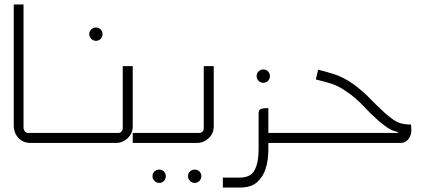

<svg xmlns="http://www.w3.org/2000/svg" viewBox="-20 -644 1915 865"><path d="M224 0H203V-45H224ZM213 0H117Q94 0 77 -11Q60 -22 51 -39.5Q42 -57 42 -76V-624H86V-70Q86 -60 92 -52Q98 -44 111 -45H213Z M412 -460Q400 -460 391 -469Q382 -478 382 -490Q382 -503 391 -511.5Q400 -520 412 -520Q425 -520 433.5 -511.5Q442 -503 442 -490Q442 -478 433.5 -469Q425 -460 412 -460Z M213 0V-45H508Q520 -44 526.5 -50.5Q533 -57 533 -67V-346H578V-74Q578 -53 567.5 -36.5Q557 -20 540 -10Q523 0 502 0Z M697 180Q685 180 676 171Q667 162 667 150Q667 137 676 128.5Q685 120 697 120Q710 120 718.5 128.5Q727 137 727 150Q727 162 718.5 171Q710 180 697 180ZM857 180Q845 180 836 171Q827 162 827 150Q827 137 836 128.5Q845 120 857 120Q870 120 878.5 128.5Q887 137 887 150Q887 162 878.5 171Q870 180 857 180Z M578 0V-45H873Q885 -44 891.5 -50.5Q898 -57 898 -67V-346H943V-74Q943 -53 932.5 -36.5Q922 -20 905 -10Q888 0 867 0Z M1166 -271Q1154 -271 1145 -280Q1136 -289 1136 -301Q1136 -314 1145 -322.5Q1154 -331 1166 -331Q1179 -331 1187.5 -322.5Q1196 -314 1196 -301Q1196 -289 1187.5 -280Q1179 -271 1166 -271Z M1179 0V-45H1312V0ZM984 201V156H1061Q1109 156 1127 122.5Q1145 89 1145 31V-134Q1145 -146 1151.5 -150.5Q1158 -155 1168 -156Q1178 -157 1189 -157V31Q1189 75 1177.5 113.5Q1166 152 1138.5 176.5Q1111 201 1061 201Z M1301 0V-45H1767Q1769 -44 1770.5 -45.5Q1772 -47 1774 -49Q1747 -54 1724.5 -69.5Q1702 -85 1683 -102Q1650 -131 1616.5 -167Q1583 -203 1546 -228Q1508 -256 1471 -267.5Q1434 -279 1403 -286L1413 -330Q1444 -323 1486 -309.5Q1528 -296 1572 -265Q1613 -235 1648.5 -198.5Q1684 -162 1715 -134Q1736 -116 1752.5 -104.5Q1769 -93 1787.5 -88Q1806 -83 1832 -83L1833 -62Q1834 -52 1831.5 -41.5Q1829 -31 1823 -21.5Q1817 -12 1807.5 -6Q1798 0 1784 0Z"/></svg>

Font: Mada Light
Style: Regular
Weight: 300
Designer: Khaled Hosny
Version: Version 1.5